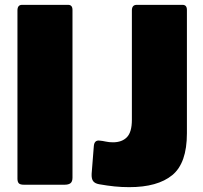

<svg xmlns="http://www.w3.org/2000/svg" viewBox="-20 -762 838 792"><path d="M261 -742Q279 -742 279 -721V-29Q279 -13 271 -6.5Q263 0 246 0H79Q63 0 57.5 -6Q52 -12 52 -25V-719Q52 -742 71 -742ZM751 -212Q751 -89 690.5 -39.5Q630 10 513 10Q482 10 452.5 7Q423 4 389 -2Q372 -5 364.5 -14.5Q357 -24 358 -45L367 -159Q369 -185 391 -182Q403 -181 416.5 -178Q430 -175 446 -175Q483 -175 503.5 -196Q524 -217 524 -268V-719Q524 -742 544 -742H733Q751 -742 751 -721V-212Z"/></svg>

Font: Libre Franklin Black
Style: Regular
Weight: 900
Designer: Pablo Impallari, Rodrigo Fuenzalida, Nhung Nguyen
Foundry: Impallari Type
Version: Version 3.000